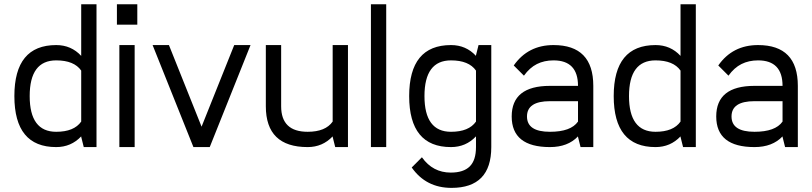

<svg xmlns="http://www.w3.org/2000/svg" viewBox="-20 -704 3888 919"><path d="M249 0Q48.8 0 48.8 -244.1Q48.8 -488.3 249 -488.3Q320.8 -488.3 368.7 -436.5V-683.6H441.9V0H380.9L368.7 -48.8V-51.3Q320.3 0 249 0ZM122.1 -244.1Q122.1 -73.2 249 -73.2Q334.5 -73.2 368.7 -122.1V-366.2Q334.5 -415 249 -415Q122.1 -415 122.1 -244.1Z M551.3 0V-488.3H624.5V0ZM637.2 -683.6V-585.9H539.6V-683.6Z M788.6 -488.3 944.8 -97.7 1101.1 -488.3H1179.2L983.9 0H905.8L710.4 -488.3Z M1452.6 0Q1252.4 0 1252.4 -195.3V-488.3H1325.7V-195.3Q1325.7 -73.2 1452.6 -73.2Q1538.1 -73.2 1572.3 -122.1V-488.3H1645.5V0H1584.5L1572.3 -48.8V-51.3Q1523.9 0 1452.6 0Z M1828.6 -683.6V0H1755.4V-683.6Z M2331.5 0Q2331.5 195.3 2141.1 195.3Q2019 195.3 1950.7 97.7L1999.5 48.8Q2051.3 122.1 2137.7 122.1Q2198.7 122.1 2228.5 92.5Q2258.3 63 2258.3 0V-51.3Q2210 0 2138.7 0Q1938.5 0 1938.5 -244.1Q1938.5 -488.3 2138.7 -488.3Q2210.4 -488.3 2258.3 -436.5V-439.5L2270.5 -488.3H2331.5ZM2011.7 -244.1Q2011.7 -73.2 2138.7 -73.2Q2224.1 -73.2 2258.3 -122.1V-366.2Q2224.1 -415 2138.7 -415Q2011.7 -415 2011.7 -244.1Z M2629.4 -488.3Q2819.8 -488.3 2819.8 -293V0H2758.8L2746.6 -48.8V-51.3Q2698.2 0 2612.3 0Q2429.2 0 2429.2 -146.5Q2429.2 -293 2612.3 -293H2746.6Q2746.6 -415 2629.4 -415Q2585 -415 2550 -397.5Q2515.1 -379.9 2487.8 -341.8L2439 -390.6Q2507.3 -488.3 2629.4 -488.3ZM2612.3 -219.7Q2502.4 -219.7 2502.4 -146.5Q2502.4 -73.2 2612.3 -73.2Q2712.4 -73.2 2746.6 -122.1V-219.7Z M3117.7 0Q2917.5 0 2917.5 -244.1Q2917.5 -488.3 3117.7 -488.3Q3189.5 -488.3 3237.3 -436.5V-683.6H3310.5V0H3249.5L3237.3 -48.8V-51.3Q3189 0 3117.7 0ZM2990.7 -244.1Q2990.7 -73.2 3117.7 -73.2Q3203.1 -73.2 3237.3 -122.1V-366.2Q3203.1 -415 3117.7 -415Q2990.7 -415 2990.7 -244.1Z M3608.4 -488.3Q3798.8 -488.3 3798.8 -293V0H3737.8L3725.6 -48.8V-51.3Q3677.2 0 3591.3 0Q3408.2 0 3408.2 -146.5Q3408.2 -293 3591.3 -293H3725.6Q3725.6 -415 3608.4 -415Q3564 -415 3529.1 -397.5Q3494.1 -379.9 3466.8 -341.8L3418 -390.6Q3486.3 -488.3 3608.4 -488.3ZM3591.3 -219.7Q3481.4 -219.7 3481.4 -146.5Q3481.4 -73.2 3591.3 -73.2Q3691.4 -73.2 3725.6 -122.1V-219.7Z"/></svg>

Font: Sanitrixie
Style: Regular
Weight: 400
Designer: Jayvee D. Enaguas (Grand Chaos)
Version: Version 1.1 - 6/9/2013